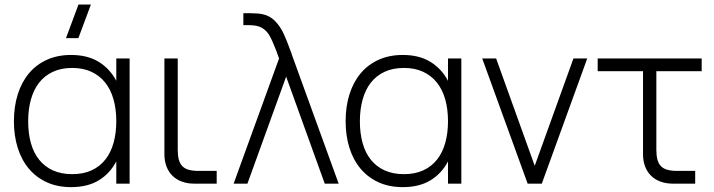

<svg xmlns="http://www.w3.org/2000/svg" viewBox="-20 -792 3079 828"><path d="M318 -627.5H264.5L318.5 -772.5H372ZM539 -540V0H481.5V-96Q454 -43.5 405.8 -14.2Q357.5 15 286.5 15Q227.5 15 181.8 -6Q136 -27 104.5 -64.5Q73 -102 56.5 -154.2Q40 -206.5 40 -269Q40 -333 56.8 -385.8Q73.5 -438.5 105 -476Q136.5 -513.5 182.2 -534.2Q228 -555 286.5 -555Q357.5 -555 405.8 -525.2Q454 -495.5 481.5 -443.5V-540ZM291.5 -499Q243.5 -499 207.8 -482.2Q172 -465.5 148.5 -435.2Q125 -405 113.2 -362.5Q101.5 -320 101.5 -269Q101.5 -217 113.2 -175Q125 -133 148.8 -103.2Q172.5 -73.5 208.2 -57.2Q244 -41 291.5 -41Q340 -41 375.8 -57.8Q411.5 -74.5 435 -104.8Q458.5 -135 470 -177Q481.5 -219 481.5 -269Q481.5 -321 469.5 -363.5Q457.5 -406 433.5 -436Q409.5 -466 374 -482.5Q338.5 -499 291.5 -499Z M914.5 0H818.5Q788.5 0 764.5 -8.8Q740.5 -17.5 723.8 -34Q707 -50.5 698 -74Q689 -97.5 689 -127V-540H746.5V-146Q746.5 -121 751.2 -103.5Q756 -86 766.5 -75.2Q777 -64.5 794 -59.8Q811 -55 836 -55H914.5Z M1183.5 -540Q1180.5 -549 1177.2 -557Q1174 -565 1171.5 -573Q1154.5 -617 1142.2 -638.5Q1130 -660 1109.8 -671.8Q1089.5 -683.5 1055 -683.5H1029.5V-735H1061Q1093 -735 1113.5 -730.5Q1145 -723.5 1167 -700.5Q1189 -677.5 1203.2 -646.8Q1217.5 -616 1236 -564.5Q1238 -558.5 1240 -552.2Q1242 -546 1244.5 -540L1440.5 0H1380.5L1214 -461.5L1047 0H987.5Z M1969.5 -540V0H1912V-96Q1884.5 -43.5 1836.2 -14.2Q1788 15 1717 15Q1658 15 1612.2 -6Q1566.5 -27 1535 -64.5Q1503.5 -102 1487 -154.2Q1470.5 -206.5 1470.5 -269Q1470.5 -333 1487.2 -385.8Q1504 -438.5 1535.5 -476Q1567 -513.5 1612.8 -534.2Q1658.5 -555 1717 -555Q1788 -555 1836.2 -525.2Q1884.5 -495.5 1912 -443.5V-540ZM1722 -499Q1674 -499 1638.2 -482.2Q1602.5 -465.5 1579 -435.2Q1555.5 -405 1543.8 -362.5Q1532 -320 1532 -269Q1532 -217 1543.8 -175Q1555.5 -133 1579.2 -103.2Q1603 -73.5 1638.8 -57.2Q1674.5 -41 1722 -41Q1770.5 -41 1806.2 -57.8Q1842 -74.5 1865.5 -104.8Q1889 -135 1900.5 -177Q1912 -219 1912 -269Q1912 -321 1900 -363.5Q1888 -406 1864 -436Q1840 -466 1804.5 -482.5Q1769 -499 1722 -499Z M2255.5 0 2059.5 -540H2119.5L2286 -77L2453 -540H2512.5L2316.5 0Z M2557.5 -540H3006V-485H2810.5V-146Q2810.5 -121 2815.2 -103.5Q2820 -86 2830.5 -75.2Q2841 -64.5 2858 -59.8Q2875 -55 2899.5 -55H2978V0H2882.5Q2852.5 0 2828.5 -8.8Q2804.5 -17.5 2787.8 -34Q2771 -50.5 2762 -74Q2753 -97.5 2753 -127V-485H2557.5Z"/></svg>

Font: Vela Sans Light
Style: Regular
Weight: 300
Designer: Principal design: Mikhail Sharanda - project Manrope.
Design modification: Ravid Balaliev
Foundry: Mikhail Sharanda
Version: Version 1.001